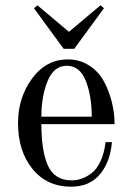

<svg xmlns="http://www.w3.org/2000/svg" viewBox="-20 -692 500 724"><path d="M108 -661 121 -672 240 -572 359 -672 372 -661 260 -508H220ZM136 -252H326Q326 -330 303.5 -387Q281 -444 232 -444Q183 -444 159.5 -386.5Q136 -329 136 -252ZM248 12Q157 12 102.5 -55Q48 -122 48 -228Q48 -324 101 -396Q154 -468 236 -468Q280 -468 315.5 -445.5Q351 -423 371 -386.5Q391 -350 401.5 -308Q412 -266 412 -224H136Q136 -122 161 -67Q186 -12 250 -12Q270 -12 288.5 -18.5Q307 -25 326 -39.5Q345 -54 359 -84Q373 -114 378 -156H402Q396 -82 357 -35Q318 12 248 12Z"/></svg>

Font: Old Standard TT
Style: Regular
Weight: 400
Designer: Alexey Kryukov <alexios@thessalonica.org.ru>
Version: Version 1.0